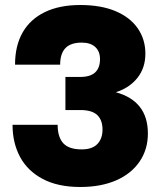

<svg xmlns="http://www.w3.org/2000/svg" viewBox="-20 -733 650 766"><path d="M300 13Q211 13 150.5 -19Q90 -51 60 -107Q30 -163 30 -235H210Q210 -186 232.5 -161.5Q255 -137 306 -137Q348 -137 368.5 -158.5Q389 -180 389 -216Q389 -254 368 -274Q347 -294 300 -294H241V-426H300Q340 -426 359.5 -444Q379 -462 379 -497Q379 -528 360 -545.5Q341 -563 306 -563Q262 -563 241 -541Q220 -519 220 -475H40Q40 -550 70 -603Q100 -656 158.5 -684.5Q217 -713 300 -713Q383 -713 441 -688.5Q499 -664 529.5 -620Q560 -576 560 -519Q560 -462 528 -422Q496 -382 442 -365Q505 -348 537.5 -307Q570 -266 570 -200Q570 -137 537 -88.5Q504 -40 443.5 -13.5Q383 13 300 13Z"/></svg>

Font: Golos Text
Style: Bold
Weight: 700
Designer: A.Korolkova, Vitaly Kuzmin
Foundry: ParaType Ltd
Version: Version 2.004